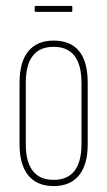

<svg xmlns="http://www.w3.org/2000/svg" viewBox="-20 -622 362 648"><path d="M161 6Q105 6 75.5 -30Q46 -66 46 -135V-343Q46 -413 75.5 -449Q105 -485 161 -485Q218 -485 247 -449.5Q276 -414 276 -343V-135Q276 -66 246.5 -30Q217 6 161 6ZM161 -15Q208 -15 231.5 -45.5Q255 -76 255 -136V-342Q255 -403 231.5 -433.5Q208 -464 161 -464Q114 -464 90.5 -433.5Q67 -403 67 -342V-136Q67 -76 90.5 -45.5Q114 -15 161 -15ZM101 -582Q97 -582 97 -585V-599Q97 -602 101 -602H221Q224 -602 224 -599V-585Q224 -582 221 -582Z"/></svg>

Font: Sofia Sans Extra Condensed Thin
Style: Regular
Weight: 250
Version: Version 4.100